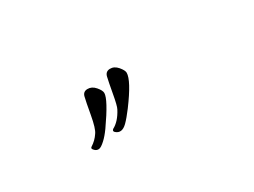

<svg xmlns="http://www.w3.org/2000/svg" viewBox="-28 -766 707 534"><g transform="rotate(-30 325.5 -499.0)"><path d="M246.1 -439C242.5 -436 242.4 -432.9 245.6 -429.7C256.3 -419.9 268.4 -421.5 281.7 -434.6C289.6 -442.4 298.8 -453.5 309.6 -467.8C341.1 -510.1 356.9 -539.4 356.9 -555.7C356.9 -560.9 353.4 -567.7 346.2 -576.2C339 -584.6 330.8 -588.7 321.5 -588.4C312.3 -588.1 306.5 -583.3 304.2 -574C301.9 -564.7 298.7 -548.2 294.4 -524.4C290.2 -500.7 286.5 -485.8 283.2 -480C272.8 -460.1 260.4 -446.5 246.1 -439ZM195.8 -452.1C189 -441.7 180.2 -433.1 169.4 -426.3C165.2 -423.7 166 -419.8 171.9 -414.6C175.5 -411.3 179.6 -409.9 184.3 -410.4C189 -410.9 195.6 -415 204.1 -422.9C211.3 -429.4 219.1 -438.5 227.5 -450.2C259.1 -495.1 274.9 -524.4 274.9 -538.1C274.9 -543.6 271.3 -550.5 264.2 -558.8C257 -567.1 248.8 -571.2 239.5 -571C230.2 -570.9 224.4 -566.2 222.2 -557.1C219.9 -548 216.4 -530.2 211.7 -503.7C206.9 -477.1 201.7 -460 195.8 -452.1Z"/></g></svg>

Font: Kristi
Style: Medium
Weight: 400
Italic angle: -15°
Version: Version 1.003